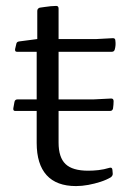

<svg xmlns="http://www.w3.org/2000/svg" viewBox="-20 -622 430 649"><path d="M237 7Q171 7 137.5 -30Q104 -67 104 -139V-483L106 -490V-585Q106 -593 114 -596Q122 -597 131.5 -598.5Q141 -600 151.5 -601Q162 -602 170 -602Q178 -602 178 -593V-140Q178 -90 201.5 -67.5Q225 -45 278 -45Q295 -45 313 -47Q331 -49 351 -55Q359 -57 360 -48L361 -36Q362 -29 355 -23Q340 -14 320 -7.5Q300 -1 278.5 3Q257 7 237 7ZM37 -447Q30 -447 31 -456L35 -473Q36 -481 45 -482L106 -490H306L362 -493Q370 -493 370 -484Q371 -477 370.5 -469.5Q370 -462 368 -455Q366 -447 358 -447ZM31 -247Q24 -247 25 -256L29 -278Q31 -286 39 -286H296L356 -289Q364 -289 364 -280Q364 -274 363.5 -268Q363 -262 362 -255Q360 -247 352 -247Z"/></svg>

Font: Hahmlet Light
Style: Regular
Weight: 300
Designer: Minjoo Ham & Mark Frömberg
Foundry: hypertype
Version: Version 1.002